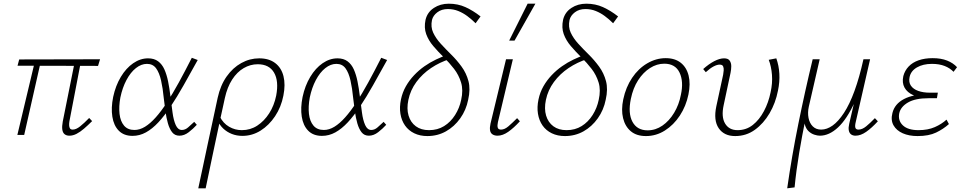

<svg xmlns="http://www.w3.org/2000/svg" viewBox="-20 -731 5217 1040"><path d="M356 4Q340 4 330 -4Q320 -12 317.5 -29Q315 -46 320 -73L387 -407H420L356 -74Q354 -62 354.5 -52Q355 -42 359 -35.5Q363 -29 374 -29Q392 -29 414 -46.5Q436 -64 463 -92L479 -75Q456 -52 435 -34Q414 -16 394.5 -6Q375 4 356 4ZM74 0 171 -407H203L111 0ZM511 -374 75 -375 84 -409 522 -410Z M698 5Q651 5 623.5 -23Q596 -51 588.5 -99Q581 -147 593 -206Q606 -267 634.5 -314.5Q663 -362 701.5 -388.5Q740 -415 782 -415Q815 -415 836.5 -399Q858 -383 870.5 -355Q883 -327 890.5 -290Q898 -253 903 -211Q909 -164 914.5 -122Q920 -80 932 -53.5Q944 -27 965 -27Q983 -27 999 -41Q1015 -55 1032 -71L1046 -55Q1027 -34 1002.5 -15Q978 4 952 4Q927 4 912.5 -14.5Q898 -33 889.5 -63Q881 -93 876 -129Q871 -165 867 -200Q862 -253 852.5 -295Q843 -337 825.5 -361Q808 -385 776 -385Q745 -385 716 -362Q687 -339 665 -297.5Q643 -256 632 -203Q623 -154 627.5 -114Q632 -74 652 -50.5Q672 -27 708 -27Q737 -27 765.5 -44.5Q794 -62 823.5 -95Q853 -128 884 -175.5Q915 -223 948.5 -284Q982 -345 1019 -418L1051 -406Q1010 -332 974.5 -269Q939 -206 905 -155Q871 -104 838 -68.5Q805 -33 770.5 -14Q736 5 698 5Z M1054 289Q1068 226 1080 167.5Q1092 109 1105 50Q1118 -9 1131 -70.5Q1144 -132 1159 -201Q1174 -269 1207.5 -316.5Q1241 -364 1287 -389.5Q1333 -415 1384 -415Q1437 -415 1470.5 -389.5Q1504 -364 1515.5 -318.5Q1527 -273 1515 -213Q1503 -151 1470 -101.5Q1437 -52 1391.5 -23.5Q1346 5 1293 5Q1262 5 1235.5 -5.5Q1209 -16 1189 -35Q1169 -54 1158 -80L1171 -99Q1189 -63 1221 -44.5Q1253 -26 1290 -26Q1336 -26 1373.5 -50.5Q1411 -75 1438 -117Q1465 -159 1476 -213Q1491 -292 1464.5 -337.5Q1438 -383 1376 -383Q1336 -383 1300 -362Q1264 -341 1237.5 -300Q1211 -259 1198 -200Q1192 -171 1186.5 -147Q1181 -123 1174.5 -92.5Q1168 -62 1158 -15Q1148 32 1132.5 105Q1117 178 1094 289Z M1724 5Q1677 5 1649.5 -23Q1622 -51 1614.5 -99Q1607 -147 1619 -206Q1632 -267 1660.5 -314.5Q1689 -362 1727.5 -388.5Q1766 -415 1808 -415Q1841 -415 1862.5 -399Q1884 -383 1896.5 -355Q1909 -327 1916.5 -290Q1924 -253 1929 -211Q1935 -164 1940.5 -122Q1946 -80 1958 -53.5Q1970 -27 1991 -27Q2009 -27 2025 -41Q2041 -55 2058 -71L2072 -55Q2053 -34 2028.5 -15Q2004 4 1978 4Q1953 4 1938.5 -14.5Q1924 -33 1915.5 -63Q1907 -93 1902 -129Q1897 -165 1893 -200Q1888 -253 1878.5 -295Q1869 -337 1851.5 -361Q1834 -385 1802 -385Q1771 -385 1742 -362Q1713 -339 1691 -297.5Q1669 -256 1658 -203Q1649 -154 1653.5 -114Q1658 -74 1678 -50.5Q1698 -27 1734 -27Q1763 -27 1791.5 -44.5Q1820 -62 1849.5 -95Q1879 -128 1910 -175.5Q1941 -223 1974.5 -284Q2008 -345 2045 -418L2077 -406Q2036 -332 2000.5 -269Q1965 -206 1931 -155Q1897 -104 1864 -68.5Q1831 -33 1796.5 -14Q1762 5 1724 5Z M2295 6Q2255 6 2224 -9Q2193 -24 2174 -51Q2155 -78 2149 -114.5Q2143 -151 2152 -193Q2160 -231 2178.5 -263.5Q2197 -296 2223 -323.5Q2249 -351 2279 -372Q2309 -393 2341.5 -408.5Q2374 -424 2404 -434L2416 -411Q2362 -394 2315 -362.5Q2268 -331 2235.5 -287Q2203 -243 2192 -190Q2182 -142 2193 -105Q2204 -68 2232.5 -47Q2261 -26 2304 -26Q2350 -26 2385.5 -48Q2421 -70 2445 -108Q2469 -146 2478 -190Q2490 -243 2477.5 -284Q2465 -325 2439.5 -358Q2414 -391 2383.5 -421Q2353 -451 2327 -481.5Q2301 -512 2288.5 -546.5Q2276 -581 2285 -624Q2295 -665 2330 -688Q2365 -711 2411 -711Q2460 -711 2501 -692.5Q2542 -674 2583 -642L2556 -605Q2534 -627 2511 -644Q2488 -661 2462 -671.5Q2436 -682 2406 -682Q2372 -682 2349 -664.5Q2326 -647 2320 -623Q2312 -585 2326.5 -554Q2341 -523 2367.5 -494Q2394 -465 2424 -435.5Q2454 -406 2480 -370.5Q2506 -335 2517.5 -291.5Q2529 -248 2516 -191Q2505 -135 2473 -90Q2441 -45 2395.5 -19.5Q2350 6 2295 6Z M2675 4Q2659 4 2648 -3Q2637 -10 2634.5 -25Q2632 -40 2637 -62L2721 -410H2758L2677 -69Q2673 -51 2676 -40Q2679 -29 2694 -29Q2713 -29 2733.5 -46.5Q2754 -64 2781 -91L2796 -74Q2763 -38 2733 -17Q2703 4 2675 4ZM2738 -511 2838 -711H2880L2767 -511Z M3040 6Q3000 6 2969 -9Q2938 -24 2919 -51Q2900 -78 2894 -114.5Q2888 -151 2897 -193Q2905 -231 2923.5 -263.5Q2942 -296 2968 -323.5Q2994 -351 3024 -372Q3054 -393 3086.5 -408.5Q3119 -424 3149 -434L3161 -411Q3107 -394 3060 -362.5Q3013 -331 2980.5 -287Q2948 -243 2937 -190Q2927 -142 2938 -105Q2949 -68 2977.5 -47Q3006 -26 3049 -26Q3095 -26 3130.5 -48Q3166 -70 3190 -108Q3214 -146 3223 -190Q3235 -243 3222.5 -284Q3210 -325 3184.5 -358Q3159 -391 3128.5 -421Q3098 -451 3072 -481.5Q3046 -512 3033.5 -546.5Q3021 -581 3030 -624Q3040 -665 3075 -688Q3110 -711 3156 -711Q3205 -711 3246 -692.5Q3287 -674 3328 -642L3301 -605Q3279 -627 3256 -644Q3233 -661 3207 -671.5Q3181 -682 3151 -682Q3117 -682 3094 -664.5Q3071 -647 3065 -623Q3057 -585 3071.5 -554Q3086 -523 3112.5 -494Q3139 -465 3169 -435.5Q3199 -406 3225 -370.5Q3251 -335 3262.5 -291.5Q3274 -248 3261 -191Q3250 -135 3218 -90Q3186 -45 3140.5 -19.5Q3095 6 3040 6Z M3479 6Q3428 6 3397 -20Q3366 -46 3355 -91Q3344 -136 3356 -193Q3370 -259 3404 -309.5Q3438 -360 3486 -388Q3534 -416 3586 -416Q3636 -416 3667.5 -391Q3699 -366 3710 -321.5Q3721 -277 3709 -219Q3696 -156 3662.5 -105Q3629 -54 3581.5 -24Q3534 6 3479 6ZM3488 -25Q3531 -25 3568 -50.5Q3605 -76 3631.5 -120Q3658 -164 3668 -217Q3684 -289 3661 -337.5Q3638 -386 3578 -386Q3538 -386 3501 -362.5Q3464 -339 3436.5 -296.5Q3409 -254 3397 -195Q3381 -117 3406 -71Q3431 -25 3488 -25Z M3962 6Q3902 6 3873 -36.5Q3844 -79 3860 -155L3897 -326Q3899 -337 3900 -349.5Q3901 -362 3897 -371.5Q3893 -381 3878 -381Q3864 -381 3845 -371Q3826 -361 3803 -340L3789 -357Q3819 -384 3848.5 -399.5Q3878 -415 3902 -415Q3924 -415 3932.5 -402.5Q3941 -390 3941 -372.5Q3941 -355 3937 -336L3900 -162Q3886 -98 3907.5 -62Q3929 -26 3975 -26Q4022 -26 4057.5 -54Q4093 -82 4118 -129Q4143 -176 4154 -231Q4165 -280 4161.5 -325.5Q4158 -371 4144 -407L4185 -415Q4199 -376 4201.5 -331.5Q4204 -287 4194 -240Q4181 -173 4148.5 -117.5Q4116 -62 4069 -28Q4022 6 3962 6Z M4244 289Q4269 114 4304.5 -61Q4340 -236 4382 -410H4420L4361 -153Q4354 -121 4359.5 -92.5Q4365 -64 4382.5 -46.5Q4400 -29 4428 -29Q4459 -29 4490 -51Q4521 -73 4551.5 -119.5Q4582 -166 4608.5 -238.5Q4635 -311 4657 -410H4681Q4651 -268 4609 -176.5Q4567 -85 4519 -40.5Q4471 4 4421 4Q4408 4 4391 -1.5Q4374 -7 4360 -20Q4346 -33 4339.5 -56.5Q4333 -80 4338 -115L4343 -86Q4325 1 4309 96.5Q4293 192 4284 284ZM4614 4Q4599 4 4589.5 -3.5Q4580 -11 4577.5 -25.5Q4575 -40 4580 -61L4661 -410H4693L4615 -69Q4610 -48 4613.5 -38.5Q4617 -29 4630 -29Q4650 -29 4671.5 -46.5Q4693 -64 4719 -91L4735 -74Q4702 -38 4672 -17Q4642 4 4614 4Z M4950 6Q4904 6 4870 -9Q4836 -24 4820 -52Q4804 -80 4814 -119Q4826 -168 4876.5 -194.5Q4927 -221 5010 -221L5008 -200Q4962 -200 4928 -215Q4894 -230 4879.5 -256.5Q4865 -283 4873 -319Q4881 -349 4902 -371Q4923 -393 4956 -404.5Q4989 -416 5032 -416Q5077 -416 5110 -403Q5143 -390 5164 -367L5145 -342Q5126 -362 5097 -373.5Q5068 -385 5028 -385Q4980 -385 4947 -366Q4914 -347 4907 -314Q4901 -286 4914 -267Q4927 -248 4954 -238.5Q4981 -229 5016 -229H5060L5055 -199H5011Q4938 -199 4898.5 -176Q4859 -153 4851 -118Q4843 -78 4870.5 -52Q4898 -26 4955 -26Q5006 -26 5043.5 -42.5Q5081 -59 5107 -83L5120 -59Q5090 -32 5050.5 -13Q5011 6 4950 6Z"/></svg>

Font: Ysabeau Infant ExtraLight
Style: Italic
Weight: 250
Italic angle: -12°
Designer: Christian Thalmann (Catharsis Fonts)
Version: Version 2.001;gftools[0.9.30]; featfreeze: ss01,ss02,lnum